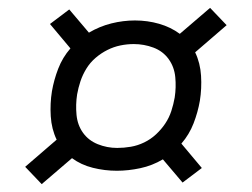

<svg xmlns="http://www.w3.org/2000/svg" viewBox="-20 -584 640 488"><path d="M86 -116 44 -160 124 -229Q111 -256 109 -288.5Q107 -321 112 -352Q117 -381 128 -409.5Q139 -438 159 -461L107 -523L156 -560L206 -501Q233 -517 263 -524.5Q293 -532 323 -532Q355 -532 384.5 -523.5Q414 -515 437 -498L514 -564L556 -520L476 -451Q489 -424 491 -391.5Q493 -359 488 -328Q483 -299 472 -270.5Q461 -242 441 -219L493 -157L444 -120L394 -179Q367 -163 336.5 -156.5Q306 -150 277 -150Q246 -150 216 -157.5Q186 -165 163 -182ZM278 -208Q295 -208 312.5 -211Q330 -214 346.5 -222Q363 -230 376.5 -242.5Q390 -255 400 -270Q410 -285 415.5 -302Q421 -319 424 -336Q428 -362 425.5 -388Q423 -414 408.5 -434Q394 -454 370 -463Q346 -472 320 -472Q303 -472 286 -468.5Q269 -465 253 -457Q237 -449 223 -437Q209 -425 199.5 -409.5Q190 -394 184.5 -377.5Q179 -361 176 -344Q172 -318 174.5 -292Q177 -266 191 -246.5Q205 -227 228.5 -217.5Q252 -208 278 -208Z"/></svg>

Font: Iosevka Slab LtExObl
Style: Regular
Weight: 300
Width: 7
Italic angle: -9°
Monospace: yes
Designer: Belleve Invis
Foundry: Belleve Invis
Version: Version 11.1.0; ttfautohint (v1.8.3)